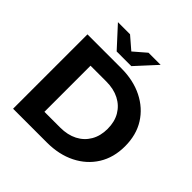

<svg xmlns="http://www.w3.org/2000/svg" viewBox="-226 -1089 1278 1278"><g transform="rotate(45 413.0 -450.5)"><path d="M83 0V-700H401Q515 -700 602 -656.5Q689 -613 738 -535Q787 -457 787 -350Q787 -244 738 -165.5Q689 -87 602 -43.5Q515 0 401 0ZM245 -133H393Q463 -133 514.5 -159.5Q566 -186 594.5 -235Q623 -284 623 -350Q623 -417 594.5 -465.5Q566 -514 514.5 -540.5Q463 -567 393 -567H245ZM301 -757 169 -901H283L421 -782H319L457 -901H571L439 -757Z"/></g></svg>

Font: Montserrat Thin
Style: Bold
Weight: 700
Version: Version 9.000